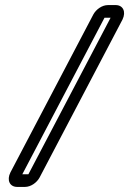

<svg xmlns="http://www.w3.org/2000/svg" viewBox="-20 -712 509 757"><path d="M68 -25 392 -642H416L92 -25ZM48 25H78C102 25 125 8 136 -12L463 -635C478 -666 465 -692 436 -692H406C382 -692 359 -675 348 -655L21 -32C6 -2 18 25 48 25Z"/></svg>

Font: DIN Rundschrift
Style: MittelKontKu
Weight: 400
Version: Version 1.027